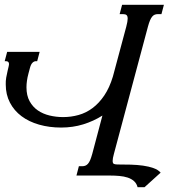

<svg xmlns="http://www.w3.org/2000/svg" viewBox="-28 -736 784 805"><path d="M2 -518.6H138.2L127.9 -479.5H123Q114.7 -479.5 108.2 -472.9Q101.6 -466.3 97.7 -451.7L91.3 -427.7Q86.9 -411.6 85 -397.2Q83 -382.8 83 -370.1Q83 -335.4 96.2 -311.5Q109.4 -287.6 130.9 -272.9Q152.3 -258.3 179.9 -251.7Q207.5 -245.1 236.8 -245.1Q270 -245.1 301.5 -253.9Q333 -262.7 360.1 -283Q387.2 -303.2 409.2 -335.7Q431.2 -368.2 445.3 -415L501.5 -624.5Q507.3 -646.5 507.3 -657.7Q507.3 -668.9 502.4 -672.9Q497.6 -676.8 487.8 -676.8H473.6L483.9 -715.8H659.2L648.9 -676.8H634.3Q627 -676.8 621.1 -674.6Q615.2 -672.4 610.4 -666.7Q605.5 -661.1 601.1 -650.9Q596.7 -640.6 592.3 -624.5L449.7 -91.3Q446.8 -81.1 445.6 -74Q444.3 -66.9 444.3 -61.5Q444.3 -50.8 450 -48.6Q455.6 -46.4 465.3 -46.4Q492.7 -46.4 520.3 -45.7Q547.9 -44.9 572 -41.5Q596.2 -38.1 615.5 -31.2Q634.8 -24.4 645.5 -12.2L578.1 48.8H548.8Q544.9 33.2 533.9 23.4Q522.9 13.7 507.3 8.5Q491.7 3.4 472.4 1.7Q453.1 0 432.6 0H292.5L302.7 -39.1H316.9Q323.7 -39.1 329.6 -41.3Q335.4 -43.5 340.6 -49.1Q345.7 -54.7 350.1 -64.9Q354.5 -75.2 358.9 -91.3L401.4 -251.5Q364.3 -228 320.8 -214.6Q277.3 -201.2 228.5 -201.2Q178.7 -201.2 136 -213.4Q93.3 -225.6 62.3 -248.8Q31.2 -272 13.7 -305.7Q-3.9 -339.4 -3.9 -381.8Q-4.4 -396 -2 -410.6Q0.5 -425.3 4.4 -441.4L6.8 -451.2Q7.8 -456.1 8.8 -460Q9.8 -463.9 9.8 -467.3Q9.8 -479.5 -3.4 -479.5H-8.3Z"/></svg>

Font: Arian AMU Serif
Style: Italic
Weight: 400
Italic angle: -15°
Designer: Ruben Hakobyan (Tarumian)
Foundry: Ruben Hakobyan (Tarumian)
Version: Version 1.002